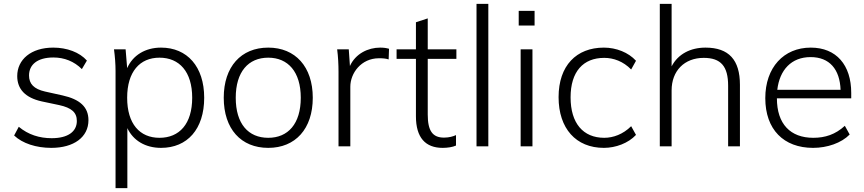

<svg xmlns="http://www.w3.org/2000/svg" viewBox="-20 -756 4466 992"><path d="M245 8C361 8 437 -47 437 -135C437 -203 393 -243 303 -263L213 -283C155 -296 130 -323 130 -366C130 -422 173 -459 256 -459C312 -459 363 -439 403 -399L429 -443C391 -486 326 -510 255 -510C140 -510 69 -448 69 -363C69 -296 110 -251 196 -232L286 -213C350 -199 377 -175 377 -131C377 -76 331 -42 247 -42C184 -42 126 -60 77 -101L53 -56C96 -15 167 8 245 8Z M577 -389V216H638V-94C668 -30 731 8 812 8C948 8 1035 -89 1035 -251C1035 -412 947 -510 812 -510C730 -510 666 -470 637 -404L629 -501H569C574 -463 577 -425 577 -389ZM804 -44C702 -44 637 -116 637 -251C637 -385 702 -458 804 -458C907 -458 973 -385 973 -251C973 -116 907 -44 804 -44Z M1366 8C1506 8 1596 -90 1596 -251C1596 -411 1506 -510 1366 -510C1225 -510 1136 -411 1136 -251C1136 -90 1225 8 1366 8ZM1366 -44C1263 -44 1198 -116 1198 -251C1198 -385 1263 -458 1366 -458C1468 -458 1534 -385 1534 -251C1534 -116 1468 -44 1366 -44Z M1729 -384V0H1790V-308C1790 -378 1846 -455 1938 -455C1957 -455 1973 -454 1988 -449L1990 -504C1976 -508 1962 -510 1944 -510C1882 -510 1817 -479 1788 -415L1782 -501H1722C1727 -463 1729 -422 1729 -384Z M2267 8C2292 8 2319 4 2336 -4V-58C2321 -51 2300 -45 2274 -45C2215 -45 2190 -80 2190 -164V-452H2338V-501H2190V-661L2129 -641V-501H2029V-452H2129V-155C2129 -45 2178 8 2267 8Z M2442 0H2503V-736H2442Z M2670 0H2731V-501H2670ZM2660 -624H2742V-700H2660Z M3100 8C3161 8 3226 -16 3266 -59L3241 -104C3199 -62 3148 -44 3102 -44C2993 -44 2928 -119 2928 -253C2928 -386 2993 -457 3102 -457C3150 -457 3200 -439 3241 -397L3266 -442C3227 -485 3164 -510 3100 -510C2958 -510 2866 -417 2866 -254C2866 -92 2956 8 3100 8Z M3389 0H3450V-289C3450 -390 3516 -457 3616 -457C3705 -457 3742 -413 3742 -313V0H3803V-318C3803 -446 3746 -510 3625 -510C3548 -510 3483 -477 3450 -413V-736H3389Z M4181 8C4254 8 4327 -17 4370 -61L4345 -106C4296 -61 4243 -44 4182 -44C4064 -44 3994 -115 3994 -248H4378V-276C4378 -420 4301 -510 4169 -510C4029 -510 3934 -407 3934 -249C3934 -87 4029 8 4181 8ZM3996 -292C4008 -395 4069 -461 4168 -461C4266 -461 4319 -398 4323 -292Z"/></svg>

Font: Poppy and Pepper Light
Style: Regular
Weight: 300
Designer: Thy Ha
Foundry: Thy Ha
Version: Version 0.001;Glyphs 3.2 (3227)